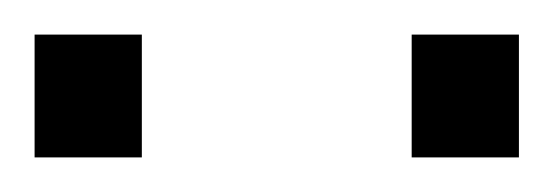

<svg xmlns="http://www.w3.org/2000/svg" viewBox="-20 -729 320 111"><path d="M0 -638V-709H62V-638ZM218 -638V-709H280V-638Z"/></svg>

Font: Saira SemiExpanded Light
Style: Regular
Weight: 300
Width: 6
Designer: Hector Gatti with collaboration of the Omnibus-Type team
Foundry: Omnibus-Type
Version: Version 1.101